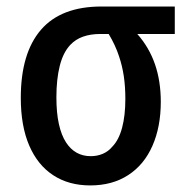

<svg xmlns="http://www.w3.org/2000/svg" viewBox="-20 -560 579 590"><path d="M257.3 9.8Q191.4 9.8 143.6 -21.5Q95.7 -52.7 69.8 -112.8Q43.9 -172.9 43.9 -259.3Q43.9 -396.5 105.7 -468.3Q167.5 -540 292 -540H517.1V-455.6H401.9Q438.5 -414.1 456.3 -362.3Q474.1 -310.5 474.1 -247.1Q474.1 -170.4 448.5 -112.1Q422.9 -53.7 374 -22Q325.2 9.8 257.3 9.8ZM258.8 -80.1Q278.8 -80.1 295.9 -87.4Q313 -94.7 325.2 -109.4Q345.2 -129.9 355.2 -167.5Q365.2 -205.1 365.2 -256.3Q365.2 -293.9 360.4 -326.2Q355.5 -358.4 345.7 -387.2Q335 -420.4 314 -455.6H288.6Q258.8 -455.6 235.6 -447.5Q212.4 -439.5 195.8 -421.9Q173.8 -398.4 163.6 -357.4Q153.3 -316.4 153.3 -261.2Q153.3 -213.4 160.9 -179Q168.5 -144.5 183.1 -122.1Q196.8 -101.1 215.8 -90.6Q234.9 -80.1 258.8 -80.1Z"/></svg>

Font: Open Sans
Style: Regular
Weight: 600
Width: 3
Foundry: Ascender Corporation
Version: Version 1.000